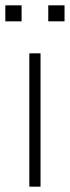

<svg xmlns="http://www.w3.org/2000/svg" viewBox="-22 -700 262 720"><path d="M88 0V-500H130V0ZM159 -620V-680H220V-620ZM-2 -620V-680H59V-620Z"/></svg>

Font: Mulish ExtraLight
Style: Regular
Weight: 200
Designer: Vernon Adams
Foundry: Vernon Adams
Version: Version 3.603